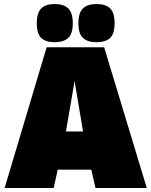

<svg xmlns="http://www.w3.org/2000/svg" viewBox="-20 -935 753 955"><path d="M3 0 212 -700H498L710 0H455L434 -91H267L247 0ZM308 -281H393L351 -532ZM460 -725Q416 -725 393 -746Q370 -767 370 -819Q370 -872 393 -893.5Q416 -915 460 -915Q505 -915 527.5 -893.5Q550 -872 550 -819Q550 -767 527.5 -746Q505 -725 460 -725ZM252 -725Q208 -725 185.5 -746Q163 -767 163 -819Q163 -872 185.5 -893.5Q208 -915 252 -915Q296 -915 319 -893.5Q342 -872 342 -819Q342 -767 319 -746Q296 -725 252 -725Z"/></svg>

Font: Georama Black
Style: Regular
Weight: 900
Designer: Jean-Baptiste Levee
Foundry: Production Type
Version: Version 1.001